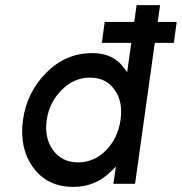

<svg xmlns="http://www.w3.org/2000/svg" viewBox="-20 -720 712 752"><path d="M332 -416Q269 -416 221 -367Q173 -319 163 -250Q153 -181 187 -133Q222 -84 286 -84Q349 -84 396 -132Q419 -156 433 -185.5Q447 -215 452 -250Q457 -285 451.5 -315Q446 -345 429 -368Q396 -416 332 -416ZM341 -512Q422 -512 463 -457Q467 -452 471 -447Q475 -442 478 -437L515 -700H607L509 0H424L434 -68Q429 -62 424 -57Q419 -52 413 -47Q353 12 267 12Q165 12 110 -64Q55 -140 70 -250Q85 -359 162 -436Q238 -512 341 -512ZM661 -552H379L390 -634H672Z"/></svg>

Font: Unageo
Style: Medium-Italic
Weight: 500
Designer: Richard Sepsi
Foundry: Richard Sepsi
Version: Version 2.000